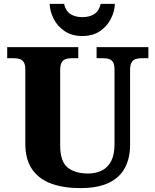

<svg xmlns="http://www.w3.org/2000/svg" viewBox="-20 -956 798 986"><path d="M392 10Q307 10 243.5 -13Q180 -36 145 -86.5Q110 -137 110 -219V-599Q110 -624 102 -636.5Q94 -649 81 -653Q68 -657 53 -657H17V-714H382V-657H346Q331 -657 317.5 -652.5Q304 -648 296.5 -635Q289 -622 289 -595V-210Q289 -127 327 -96Q365 -65 432 -65Q472 -65 502.5 -80Q533 -95 550.5 -128Q568 -161 568 -214V-599Q568 -624 560.5 -636.5Q553 -649 540 -653Q527 -657 512 -657H476V-714H742V-657H706Q690 -657 676.5 -652.5Q663 -648 655.5 -635Q648 -622 648 -595V-212Q648 -145 622 -95Q596 -45 539.5 -17.5Q483 10 392 10ZM402 -771Q349 -771 311.5 -796.5Q274 -822 255 -860.5Q236 -899 235 -936H309Q317 -900 341.5 -884Q366 -868 403 -868Q440 -868 464.5 -884Q489 -900 497 -936H570Q569 -899 550 -860.5Q531 -822 494 -796.5Q457 -771 402 -771Z"/></svg>

Font: Noto Serif Tibetan ExtraBold
Style: Regular
Weight: 800
Version: Version 2.103